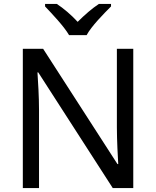

<svg xmlns="http://www.w3.org/2000/svg" viewBox="-20 -964 800 984"><path d="M334 -784H424C448 -829 511 -893 549 -931V-944H487C452 -921 414 -888 378 -852C345 -888 306 -921 271 -944H211V-931C247 -893 308 -829 334 -784ZM663 0V-714H579V-311C579 -246 584 -155 586 -123H582L201 -714H97V0H180V-399C180 -472 175 -546 172 -593H176L558 0Z"/></svg>

Font: Noto Sans Mro
Style: Regular
Weight: 400
Designer: Monotype Design Team
Foundry: Monotype Imaging Inc.
Version: Version 2.001